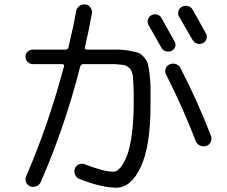

<svg xmlns="http://www.w3.org/2000/svg" viewBox="-20 -827 1040 880"><path d="M719.7 -608.4Q693.4 -656.2 661.1 -711.9Q654.3 -723.6 657.7 -736.8Q661.1 -750 672.9 -756.8Q685.5 -763.7 699.2 -760.3Q712.9 -756.8 719.7 -745.1L780.3 -636.7Q787.1 -625 782.7 -612.3Q778.3 -599.6 766.1 -593.8Q753.9 -587.9 740.2 -591.8Q726.6 -595.7 719.7 -608.4ZM862.3 -644.5Q839.8 -684.6 801.8 -749Q793.9 -760.7 797.4 -774.9Q800.8 -789.1 814 -795.9Q827.1 -802.7 841.3 -799.3Q855.5 -795.9 862.3 -783.2Q881.8 -750 923.8 -673.8Q930.7 -662.1 926.3 -648.4Q921.9 -634.8 909.2 -628.9Q896.5 -623 882.8 -627.4Q869.1 -631.8 862.3 -644.5ZM129.9 -533.2Q117.2 -533.2 106.9 -543Q96.7 -552.7 96.7 -567.4Q96.7 -580.1 106.4 -589.8Q116.2 -599.6 129.9 -599.6H281.2Q292 -599.6 293.9 -611.3Q316.4 -703.1 329.1 -776.4Q332 -791 344.2 -799.8Q356.4 -808.6 371.1 -806.6Q384.8 -805.7 394 -793.5Q403.3 -781.2 401.4 -766.6Q388.7 -693.4 369.1 -610.4Q367.2 -600.6 377.9 -599.6H453.1Q499 -599.6 522.9 -599.6Q546.9 -599.6 574.7 -594.2Q602.5 -588.9 614.3 -585Q626 -581.1 640.1 -564.5Q654.3 -547.9 657.7 -534.7Q661.1 -521.5 665.5 -488.3Q669.9 -455.1 669.9 -426.8Q669.9 -398.4 669.9 -342.8Q669.9 -158.2 625.5 -62.5Q581.1 33.2 512.7 33.2Q445.3 33.2 343.8 -6.8Q330.1 -11.7 324.2 -25.9Q318.4 -40 323.2 -54.2Q328.1 -68.4 341.8 -73.7Q355.5 -79.1 368.2 -74.2Q456.1 -40 500 -40Q515.6 -40 531.7 -58.6Q547.9 -77.1 562 -113.8Q576.2 -150.4 584.5 -212.9Q592.8 -275.4 592.8 -352.5Q592.8 -386.7 592.8 -401.9Q592.8 -417 591.3 -440.4Q589.8 -463.9 589.8 -472.2Q589.8 -480.5 585 -494.1Q580.1 -507.8 577.6 -510.7Q575.2 -513.7 565.4 -521Q555.7 -528.3 550.3 -528.8Q544.9 -529.3 528.3 -531.2Q511.7 -533.2 501.5 -533.2Q491.2 -533.2 466.8 -533.2H362.3Q352.5 -533.2 347.7 -522.5Q277.3 -245.1 167 6.8Q161.1 20.5 147 26.4Q132.8 32.2 119.1 27.3Q105.5 22.5 99.6 8.8Q93.8 -4.9 99.6 -18.6Q201.2 -252 273.4 -523.4Q275.4 -533.2 263.7 -533.2ZM807.6 -514.6Q884.8 -364.3 947.3 -204.1Q952.1 -190.4 945.8 -176.3Q939.5 -162.1 924.8 -158.2Q911.1 -153.3 896.5 -160.2Q881.8 -167 877 -180.7Q818.4 -333 741.2 -485.4Q734.4 -499 739.3 -512.7Q744.1 -526.4 758.3 -532.2Q772.5 -538.1 786.6 -533.2Q800.8 -528.3 807.6 -514.6Z"/></svg>

Font: Rounded-X Mgen+ 1m regular
Style: Regular
Weight: 400
Designer: [Source Han Sans]
Ryoko NISHIZUKA  (kana & ideographs); Paul D. Hunt (Latin, Greek & Cyrillic); Wenlong ZHANG  (bopomofo
Version: Version 1.059.20150602